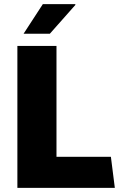

<svg xmlns="http://www.w3.org/2000/svg" viewBox="-20 -908 583 928"><path d="M64 0V-686H253V-150H516L535 0ZM94 -745 187 -888H343L345 -885L221 -745Z"/></svg>

Font: Chivo Medium ExtraBold
Style: Regular
Weight: 800
Version: Version 2.002